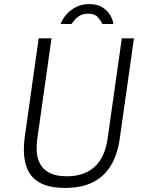

<svg xmlns="http://www.w3.org/2000/svg" viewBox="-20 -911 694 941"><path d="M299 10Q217.5 10 170 -18.5Q122.5 -47 106.2 -104.5Q90 -162 102.5 -248L169.5 -723H232.5L163 -232.5Q154 -171.5 167.2 -130Q180.5 -88.5 215.5 -67.8Q250.5 -47 307 -47Q392.5 -47 443.5 -93.2Q494.5 -139.5 507.5 -232.5L577 -723H636.5L567.5 -235.5Q556.5 -154.5 523.5 -100Q490.5 -45.5 435 -17.8Q379.5 10 299 10ZM277 -793.5Q286.5 -818.5 305.8 -840.5Q325 -862.5 353.2 -876.8Q381.5 -891 418 -891Q456 -891 480.8 -875.8Q505.5 -860.5 519.2 -838Q533 -815.5 535.5 -793.5H481.5Q474.5 -810 459.2 -827Q444 -844 412 -844Q388.5 -844 372.5 -835Q356.5 -826 346.5 -814Q336.5 -802 330.5 -793.5Z"/></svg>

Font: Public Sans Thin ExtraLight
Style: Italic
Weight: 250
Italic angle: -8°
Version: Version 2.001